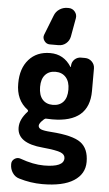

<svg xmlns="http://www.w3.org/2000/svg" viewBox="-66 -841 631 1113"><g transform="rotate(5 250.0 -285.0)"><path d="M281.2 -799.8H287.1Q309.6 -799.8 323.7 -782.7Q337.9 -765.6 334 -744.1L314.5 -635.7Q309.6 -611.3 291 -595.7Q272.5 -580.1 247.1 -580.1H196.3Q176.8 -580.1 164.6 -597.2Q152.3 -614.3 159.2 -632.8L204.1 -747.1Q212.9 -771.5 233.9 -785.6Q254.9 -799.8 281.2 -799.8ZM162.1 -330.1Q162.1 -282.2 184.1 -257.3Q206.1 -232.4 244.1 -232.4Q283.2 -232.4 305.2 -256.8Q327.1 -281.2 327.1 -328.1Q327.1 -374 304.7 -399.4Q282.2 -424.8 244.1 -424.8Q206.1 -424.8 184.1 -400.4Q162.1 -376 162.1 -330.1ZM249 -75.2Q375 -66.4 421.9 -31.7Q468.8 2.9 468.8 80.1Q468.8 150.4 406.2 190.4Q343.8 230.5 223.6 230.5Q155.3 230.5 87.9 210Q63.5 203.1 48.8 181.2Q34.2 159.2 34.2 132.8V128.9Q34.2 110.4 50.8 99.1Q67.4 87.9 85.9 94.7Q161.1 122.1 223.6 122.1Q338.9 122.1 338.9 70.3Q338.9 48.8 314 38.1Q289.1 27.3 209 19.5Q58.6 6.8 58.6 -85Q58.6 -131.8 102.5 -179.7Q107.4 -184.6 101.6 -191.4Q33.2 -242.2 34.2 -339.8Q34.2 -426.8 80.1 -478.5Q126 -530.3 204.1 -530.3Q283.2 -530.3 327.1 -460.9Q327.1 -460 329.1 -460Q330.1 -460 330.1 -460.9V-467.8Q331.1 -490.2 346.7 -504.9Q362.3 -519.5 383.8 -519.5H407.2Q430.7 -519.5 447.3 -502.9Q463.9 -486.3 463.9 -462.9V-332Q463.9 -148.4 249 -148.4Q225.6 -148.4 214.8 -149.4Q208 -150.4 201.2 -144.5Q173.8 -120.1 173.8 -105.5Q173.8 -91.8 189.5 -85Q205.1 -78.1 249 -75.2Z"/></g></svg>

Font: Rounded Mgen+ 2m bold
Style: Bold
Weight: 700
Designer: [Source Han Sans]
Ryoko NISHIZUKA  (kana & ideographs); Paul D. Hunt (Latin, Greek & Cyrillic); Wenlong ZHANG  (bopomofo
Version: Version 1.059.20150602